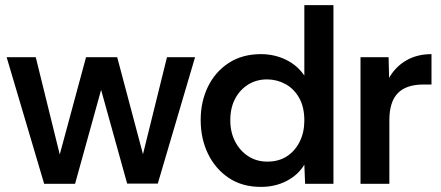

<svg xmlns="http://www.w3.org/2000/svg" viewBox="-20 -720 1728 752"><path d="M153 0 6 -496H120L214 -115L317 -496H439L540 -116L634 -496H744L598 -1H478L376 -368L274 0Z M1002 12Q928 12 875.5 -23.5Q823 -59 794.5 -118Q766 -177 766 -250Q766 -322 794.5 -380.5Q823 -439 876 -473.5Q929 -508 1002 -508Q1054 -508 1099 -486.5Q1144 -465 1172 -424V-700H1286V0H1175L1172 -75Q1148 -35 1103 -11.5Q1058 12 1002 12ZM1027 -87Q1072 -87 1104 -108Q1136 -129 1154 -165.5Q1172 -202 1172 -248Q1172 -301 1151.5 -337Q1131 -373 1097.5 -391Q1064 -409 1026 -409Q984 -409 951.5 -388.5Q919 -368 900.5 -332.5Q882 -297 882 -249Q882 -202 901 -165.5Q920 -129 952.5 -108Q985 -87 1027 -87Z M1392 0V-496H1502L1504 -415Q1529 -459 1571.5 -483.5Q1614 -508 1670 -508V-389H1639Q1571 -389 1538 -355Q1505 -321 1505 -249V0Z"/></svg>

Font: Rethink Sans SemiBold
Style: Regular
Weight: 600
Designer: The Rethink Sans project authors (Hans Thiessen). DM Sans designed by Colophon Foundry.
Foundry: Rethink Communications LLC
Version: Version 1.001